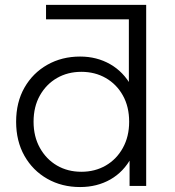

<svg xmlns="http://www.w3.org/2000/svg" viewBox="-20 -762 718 787"><path d="M308.4 4.7Q233.4 4.7 173.9 -29.1Q114.3 -62.9 80.2 -123.2Q46.1 -183.6 46.1 -263Q46.1 -342.8 80.2 -402.7Q114.3 -462.6 173.9 -496.4Q233.4 -530.2 308.4 -530.2Q376.6 -530.2 431.4 -499Q486.3 -467.7 518.8 -408.4Q551.3 -349 551.3 -263Q551.3 -177.9 519.4 -117.8Q487.4 -57.8 432.6 -26.5Q377.7 4.7 308.4 4.7ZM313.5 -57.9Q369.3 -57.9 413.6 -83.5Q457.9 -109.2 483.6 -155.7Q509.4 -202.2 509.4 -263Q509.4 -324.8 483.6 -370.8Q457.9 -416.8 413.6 -442.2Q369.3 -467.6 313.5 -467.6Q257.7 -467.6 213.6 -442.2Q169.6 -416.8 143.6 -370.8Q117.6 -324.8 117.6 -263Q117.6 -202.2 143.6 -155.7Q169.6 -109.2 213.6 -83.5Q257.7 -57.9 313.5 -57.9ZM511.1 0V-158.3L518.2 -264L508.2 -369.7V-742H579.2V0ZM168.7 -682.8V-742H579.2L508.2 -682.8Z"/></svg>

Font: Montserrat Alternates Thin
Style: Regular
Weight: 100
Designer: Julieta Ulanovsky
Foundry: Julieta Ulanovsky
Version: Version 9.000